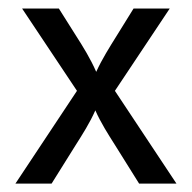

<svg xmlns="http://www.w3.org/2000/svg" viewBox="-20 -437 457 457"><path d="M16.7 0H102.8L159.7 -91C176.4 -117.4 193.8 -144.4 206.9 -174.3C220.1 -144.4 237.5 -117.4 254.2 -91L311.1 0H400L253.5 -220.8L384 -416.7H297.9L258.3 -352.8C241 -325 222.9 -296.5 209 -266C195.8 -296.5 177.8 -325.7 160.4 -352.8L120.1 -416.7H32.6L163.2 -220.8Z"/></svg>

Font: Afacad
Style: Regular
Weight: 400
Designer: Kristian Moeller
Foundry: Dicotype
Version: Version 1.000